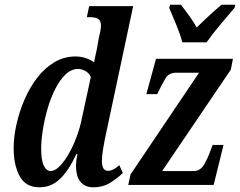

<svg xmlns="http://www.w3.org/2000/svg" viewBox="-20 -786 1020 816"><path d="M147 10Q89 10 63.5 -37.5Q38 -85 38 -155Q38 -204 50 -257.5Q62 -311 84 -362.5Q106 -414 138 -455.5Q170 -497 211 -521.5Q252 -546 301 -546Q324 -546 344.5 -539Q365 -532 380 -521Q382 -534 386 -552Q390 -570 392 -579L400 -625Q404 -640 406.5 -653.5Q409 -667 409 -678Q409 -699 396.5 -706Q384 -713 363 -713H349L359 -760H546L430 -215Q424 -188 418.5 -155Q413 -122 413 -102Q413 -60 439 -60Q451 -60 463.5 -67Q476 -74 487 -84L502 -51Q481 -30 449.5 -10Q418 10 376 10Q342 10 322.5 -12.5Q303 -35 303 -84Q303 -91 304.5 -104Q306 -117 309 -132H305Q272 -61 235 -25.5Q198 10 147 10ZM195 -59Q213 -59 233 -79Q253 -99 272 -132Q291 -165 306 -205.5Q321 -246 329 -288L366 -459Q358 -476 342.5 -484.5Q327 -493 312 -493Q283 -493 258.5 -469.5Q234 -446 214.5 -407.5Q195 -369 182 -323.5Q169 -278 162 -233.5Q155 -189 155 -154Q155 -103 166.5 -81Q178 -59 195 -59ZM525 0 535 -45 826 -477H730Q698 -477 684 -454Q670 -431 650 -390L648 -386H602L643 -536H970L961 -490L669 -59H803Q831 -59 847 -86Q863 -113 875 -147L884 -170H930L888 0ZM755 -606Q746 -640 728.5 -682.5Q711 -725 699 -753L703 -766H749Q763 -748 783 -720.5Q803 -693 816 -669Q840 -693 870.5 -721Q901 -749 922 -766H980L977 -753Q953 -725 918 -683.5Q883 -642 858 -606Z"/></svg>

Font: Noto Serif ExtraCondensed SemiBold
Style: Italic
Weight: 600
Width: 2
Italic angle: -12°
Designer: Monotype Design Team
Foundry: Monotype Imaging Inc.
Version: Version 2.013